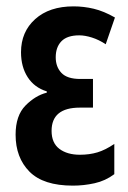

<svg xmlns="http://www.w3.org/2000/svg" viewBox="-20 -573 403 603"><path d="M209 10Q116 10 72.5 -34Q29 -78 29 -150Q29 -210 60 -241.5Q91 -273 127 -282V-286Q88 -298 67 -330.5Q46 -363 46 -409Q46 -473 90.5 -513Q135 -553 211 -553Q243 -553 274.5 -545.5Q306 -538 341 -518L312 -434Q291 -448 269 -455Q247 -462 229 -462Q191 -462 173 -443.5Q155 -425 155 -393Q155 -363 173 -344Q191 -325 232 -325H272V-235H231Q142 -235 142 -162Q142 -124 166.5 -105.5Q191 -87 231 -87Q261 -87 286 -94.5Q311 -102 339 -121V-26Q311 -5 277 2.5Q243 10 209 10Z"/></svg>

Font: Noto Sans ExtraCondensed SemiBold
Style: Regular
Weight: 600
Width: 2
Designer: Monotype Design Team
Foundry: Monotype Imaging Inc.
Version: Version 2.013; ttfautohint (v1.8.4.7-5d5b)